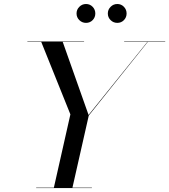

<svg xmlns="http://www.w3.org/2000/svg" viewBox="-20 -962 865 982"><path d="M255 0 340 -377 190 -750H300L433 -374L734 -748H736L434 -371L350 0ZM165 0V-2H450V0ZM120 -748V-750H410V-748ZM615 -748V-750H825V-748ZM580 -845Q560 -845 545.8 -859Q531.5 -873 531.5 -893Q531.5 -913 545.8 -927.2Q560 -941.5 580 -941.5Q600 -941.5 613.8 -927.2Q627.5 -913 627.5 -893Q627.5 -873 613.8 -859Q600 -845 580 -845ZM420 -845Q400 -845 385.8 -859Q371.5 -873 371.5 -893Q371.5 -913 385.8 -927.2Q400 -941.5 420 -941.5Q440 -941.5 453.8 -927.2Q467.5 -913 467.5 -893Q467.5 -873 453.8 -859Q440 -845 420 -845Z"/></svg>

Font: Bodoni Moda 96pt
Style: Italic
Weight: 400
Italic angle: -13°
Version: Version 2.004